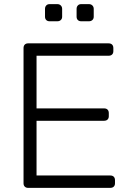

<svg xmlns="http://www.w3.org/2000/svg" viewBox="-20 -910 632 930"><path d="M116 0Q106 0 100 -6Q94 -12 94 -22V-677Q94 -688 100 -694Q106 -700 116 -700H506Q517 -700 523 -694Q529 -688 529 -677V-662Q529 -652 523 -646Q517 -640 506 -640H157V-385H484Q495 -385 501 -379Q507 -373 507 -362V-347Q507 -337 501 -331Q495 -325 484 -325H157V-60H514Q525 -60 531 -54Q537 -48 537 -37V-22Q537 -12 531 -6Q525 0 514 0ZM373 -807Q363 -807 357 -813Q351 -819 351 -829V-867Q351 -877 357 -883.5Q363 -890 373 -890H411Q421 -890 427.5 -883.5Q434 -877 434 -867V-829Q434 -819 427.5 -813Q421 -807 411 -807ZM220 -807Q210 -807 204 -813Q198 -819 198 -829V-867Q198 -877 204 -883.5Q210 -890 220 -890H258Q268 -890 274.5 -883.5Q281 -877 281 -867V-829Q281 -819 274.5 -813Q268 -807 258 -807Z"/></svg>

Font: Rubik Light
Style: Regular
Weight: 300
Designer: Hubert and Fischer
Foundry: Hubert and Fischer
Version: Version 2.300;gftools[0.9.30]